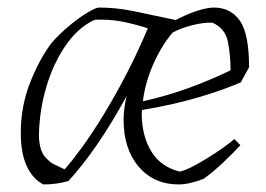

<svg xmlns="http://www.w3.org/2000/svg" viewBox="-20 -479 705 508"><path d="M95 9Q68 -4 51.5 -38Q35 -72 35 -128Q35 -199 60.5 -262.5Q86 -326 117 -366Q138 -390 164 -411.5Q190 -433 212 -446Q234 -459 242 -459Q287 -459 331 -450Q375 -441 445 -426Q471 -440 499 -449.5Q527 -459 546 -459Q590 -459 614.5 -424.5Q639 -390 639 -301L617 -261Q568 -240 503.5 -221Q439 -202 356 -188Q355 -182 355 -175Q356 -118 380.5 -78Q405 -38 455 -25Q471 -28 497.5 -42.5Q524 -57 552 -75.5Q580 -94 600 -111L616 -95Q598 -75 571 -49.5Q544 -24 519 -6Q480 9 453 9Q387 9 347 -38Q307 -85 307 -162Q307 -191 315 -225Q276 -153 236.5 -96Q197 -39 161 0Q147 4 130.5 6.5Q114 9 95 9ZM151 -31Q169 -51 196.5 -88.5Q224 -126 255 -177Q286 -228 316 -286Q346 -344 371 -404Q348 -412 315 -419.5Q282 -427 248 -427Q243 -427 238.5 -427Q234 -427 229 -426Q185 -405 152.5 -357Q120 -309 102 -247Q84 -185 83 -121Q83 -101 88.5 -83.5Q94 -66 107 -56Q113 -49 126.5 -42.5Q140 -36 151 -31ZM437 -393Q407 -358 385.5 -309Q364 -260 358 -211Q421 -225 480 -246.5Q539 -268 590 -293Q590 -333 583 -368.5Q576 -404 542 -419Q520 -420 489.5 -412.5Q459 -405 437 -393Z"/></svg>

Font: Labrada Lght
Style: Italic
Weight: 300
Italic angle: -7°
Designer: Mercedes Jáuregui
Foundry: Omnibus-Type Team
Version: Version 1.000; ttfautohint (v1.8.4.7-5d5b)